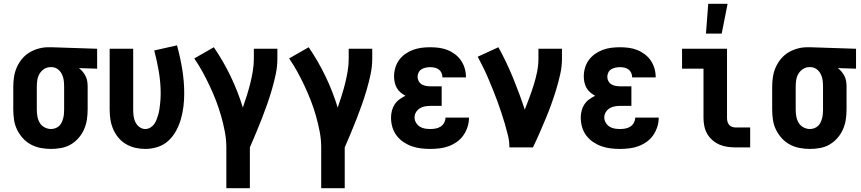

<svg xmlns="http://www.w3.org/2000/svg" viewBox="-20 -777 4540 1012"><path d="M249 8Q222 8 195 3Q168 -2 143.5 -15Q119 -28 100.5 -48.5Q82 -69 70 -93.5Q58 -118 54 -145.5Q50 -173 50 -200V-320Q50 -346 54 -372Q58 -398 68.5 -422Q79 -446 96 -466.5Q113 -487 135.5 -500.5Q158 -514 183.5 -521Q209 -528 235 -528H250L492 -520V-415L396 -418Q407 -410 416 -399Q425 -388 431.5 -375Q438 -362 440 -348Q442 -334 442 -320V-200Q442 -173 438 -146.5Q434 -120 423 -95Q412 -70 394 -49.5Q376 -29 353 -15.5Q330 -2 303 3Q276 8 249 8ZM249 -97Q260 -97 271.5 -101Q283 -105 291.5 -113Q300 -121 305 -131.5Q310 -142 313 -153.5Q316 -165 317 -176.5Q318 -188 318 -200V-320Q318 -337 316 -353.5Q314 -370 306.5 -385.5Q299 -401 285.5 -411.5Q272 -422 255 -423H245Q227 -423 212 -413Q197 -403 188 -387.5Q179 -372 176.5 -354.5Q174 -337 174 -320V-200Q174 -182 177 -164Q180 -146 189 -130.5Q198 -115 214.5 -106Q231 -97 249 -97Z M746 8Q719 8 693 2Q667 -4 644 -17.5Q621 -31 604 -51.5Q587 -72 576.5 -96.5Q566 -121 562 -147Q558 -173 558 -200V-520H682V-200Q682 -183 684 -166Q686 -149 693.5 -133.5Q701 -118 715 -107.5Q729 -97 746 -97Q759 -97 771.5 -104Q784 -111 792 -122Q800 -133 805 -146Q810 -159 814 -172.5Q818 -186 820 -199.5Q822 -213 823.5 -226.5Q825 -240 826 -254Q827 -268 827 -282Q827 -340 817.5 -397.5Q808 -455 793 -511L913 -538Q930 -476 940.5 -412Q951 -348 951 -283Q951 -250 947 -216.5Q943 -183 934 -151Q925 -119 909 -89Q893 -59 868.5 -36Q844 -13 811.5 -2.5Q779 8 746 8Z M1173 215V0Q1173 -42 1165 -83.5Q1157 -125 1145.5 -165.5Q1134 -206 1119 -245Q1104 -284 1086 -322.5Q1068 -361 1048 -397.5Q1028 -434 1004 -469L1107 -528Q1157 -455 1195.5 -375Q1234 -295 1260 -210Q1271 -242 1281 -273.5Q1291 -305 1299 -337Q1307 -369 1312.5 -402Q1318 -435 1318 -468V-520H1442V-468Q1442 -427 1433.5 -386.5Q1425 -346 1413.5 -306.5Q1402 -267 1388.5 -228.5Q1375 -190 1360 -151.5Q1345 -113 1329 -75Q1313 -37 1297 0V215Z M1673 215V0Q1673 -42 1665 -83.5Q1657 -125 1645.5 -165.5Q1634 -206 1619 -245Q1604 -284 1586 -322.5Q1568 -361 1548 -397.5Q1528 -434 1504 -469L1607 -528Q1657 -455 1695.5 -375Q1734 -295 1760 -210Q1771 -242 1781 -273.5Q1791 -305 1799 -337Q1807 -369 1812.5 -402Q1818 -435 1818 -468V-520H1942V-468Q1942 -427 1933.5 -386.5Q1925 -346 1913.5 -306.5Q1902 -267 1888.5 -228.5Q1875 -190 1860 -151.5Q1845 -113 1829 -75Q1813 -37 1797 0V215Z M2248 8Q2223 8 2198 5Q2173 2 2149.5 -6.5Q2126 -15 2105.5 -29Q2085 -43 2070 -63Q2055 -83 2048 -107.5Q2041 -132 2041 -157Q2041 -175 2045.5 -193Q2050 -211 2060 -226.5Q2070 -242 2085 -253Q2100 -264 2117 -272Q2103 -280 2091 -290Q2079 -300 2071.5 -313.5Q2064 -327 2060.5 -342.5Q2057 -358 2057 -374Q2057 -397 2063.5 -419.5Q2070 -442 2083.5 -460.5Q2097 -479 2116 -492.5Q2135 -506 2156.5 -514Q2178 -522 2201 -525Q2224 -528 2247 -528Q2271 -528 2294 -525Q2317 -522 2338.5 -513.5Q2360 -505 2378.5 -491Q2397 -477 2410 -458Q2423 -439 2429.5 -416.5Q2436 -394 2436 -371V-369H2312V-370Q2312 -382 2307 -393Q2302 -404 2292.5 -411Q2283 -418 2271 -420.5Q2259 -423 2247 -423Q2236 -423 2224 -420.5Q2212 -418 2202 -412Q2192 -406 2186.5 -395Q2181 -384 2181 -372Q2181 -360 2187 -349Q2193 -338 2203.5 -332Q2214 -326 2226 -324Q2238 -322 2250 -322H2308V-219H2250Q2235 -219 2220.5 -216.5Q2206 -214 2193.5 -206.5Q2181 -199 2173 -186Q2165 -173 2165 -158Q2165 -144 2172.5 -131Q2180 -118 2192 -110Q2204 -102 2218.5 -99.5Q2233 -97 2248 -97Q2262 -97 2276 -99.5Q2290 -102 2302 -109.5Q2314 -117 2321 -130Q2328 -143 2328 -157H2452Q2452 -132 2444.5 -108.5Q2437 -85 2423 -64.5Q2409 -44 2388.5 -29.5Q2368 -15 2345 -6.5Q2322 2 2297 5Q2272 8 2248 8Z M2665 0Q2665 -32 2657.5 -63Q2650 -94 2641 -124.5Q2632 -155 2622 -185Q2612 -215 2601 -245Q2590 -275 2578 -304.5Q2566 -334 2553.5 -363.5Q2541 -393 2527 -421.5Q2513 -450 2498 -478L2607 -528Q2650 -450 2684 -367Q2718 -284 2746 -199Q2759 -232 2771 -264.5Q2783 -297 2793.5 -330.5Q2804 -364 2811 -398.5Q2818 -433 2818 -468V-520H2942V-468Q2942 -427 2933 -386.5Q2924 -346 2912 -306.5Q2900 -267 2886 -228Q2872 -189 2856 -151Q2840 -113 2823.5 -75Q2807 -37 2789 0Z M3248 8Q3223 8 3198 5Q3173 2 3149.5 -6.5Q3126 -15 3105.5 -29Q3085 -43 3070 -63Q3055 -83 3048 -107.5Q3041 -132 3041 -157Q3041 -175 3045.5 -193Q3050 -211 3060 -226.5Q3070 -242 3085 -253Q3100 -264 3117 -272Q3103 -280 3091 -290Q3079 -300 3071.5 -313.5Q3064 -327 3060.5 -342.5Q3057 -358 3057 -374Q3057 -397 3063.5 -419.5Q3070 -442 3083.5 -460.5Q3097 -479 3116 -492.5Q3135 -506 3156.5 -514Q3178 -522 3201 -525Q3224 -528 3247 -528Q3271 -528 3294 -525Q3317 -522 3338.5 -513.5Q3360 -505 3378.5 -491Q3397 -477 3410 -458Q3423 -439 3429.5 -416.5Q3436 -394 3436 -371V-369H3312V-370Q3312 -382 3307 -393Q3302 -404 3292.5 -411Q3283 -418 3271 -420.5Q3259 -423 3247 -423Q3236 -423 3224 -420.5Q3212 -418 3202 -412Q3192 -406 3186.5 -395Q3181 -384 3181 -372Q3181 -360 3187 -349Q3193 -338 3203.5 -332Q3214 -326 3226 -324Q3238 -322 3250 -322H3308V-219H3250Q3235 -219 3220.5 -216.5Q3206 -214 3193.5 -206.5Q3181 -199 3173 -186Q3165 -173 3165 -158Q3165 -144 3172.5 -131Q3180 -118 3192 -110Q3204 -102 3218.5 -99.5Q3233 -97 3248 -97Q3262 -97 3276 -99.5Q3290 -102 3302 -109.5Q3314 -117 3321 -130Q3328 -143 3328 -157H3452Q3452 -132 3444.5 -108.5Q3437 -85 3423 -64.5Q3409 -44 3388.5 -29.5Q3368 -15 3345 -6.5Q3322 2 3297 5Q3272 8 3248 8Z M3858 0Q3837 0 3815 -3Q3793 -6 3773 -14.5Q3753 -23 3736 -37.5Q3719 -52 3708 -71Q3697 -90 3692.5 -111.5Q3688 -133 3688 -155V-415H3575V-520H3812V-155Q3812 -145 3814.5 -135.5Q3817 -126 3823.5 -118.5Q3830 -111 3839.5 -108Q3849 -105 3858 -105H3934V0ZM3701 -600 3713 -757H3815L3784 -600Z M4249 8Q4222 8 4195 3Q4168 -2 4143.5 -15Q4119 -28 4100.5 -48.5Q4082 -69 4070 -93.5Q4058 -118 4054 -145.5Q4050 -173 4050 -200V-320Q4050 -346 4054 -372Q4058 -398 4068.5 -422Q4079 -446 4096 -466.5Q4113 -487 4135.5 -500.5Q4158 -514 4183.5 -521Q4209 -528 4235 -528H4250L4492 -520V-415L4396 -418Q4407 -410 4416 -399Q4425 -388 4431.5 -375Q4438 -362 4440 -348Q4442 -334 4442 -320V-200Q4442 -173 4438 -146.5Q4434 -120 4423 -95Q4412 -70 4394 -49.5Q4376 -29 4353 -15.5Q4330 -2 4303 3Q4276 8 4249 8ZM4249 -97Q4260 -97 4271.5 -101Q4283 -105 4291.5 -113Q4300 -121 4305 -131.5Q4310 -142 4313 -153.5Q4316 -165 4317 -176.5Q4318 -188 4318 -200V-320Q4318 -337 4316 -353.5Q4314 -370 4306.5 -385.5Q4299 -401 4285.5 -411.5Q4272 -422 4255 -423H4245Q4227 -423 4212 -413Q4197 -403 4188 -387.5Q4179 -372 4176.5 -354.5Q4174 -337 4174 -320V-200Q4174 -182 4177 -164Q4180 -146 4189 -130.5Q4198 -115 4214.5 -106Q4231 -97 4249 -97Z"/></svg>

Font: Iosevka Curly Extrabold
Style: Regular
Weight: 800
Monospace: yes
Designer: Belleve Invis
Foundry: Belleve Invis
Version: Version 22.1.2; ttfautohint (v1.8.4)